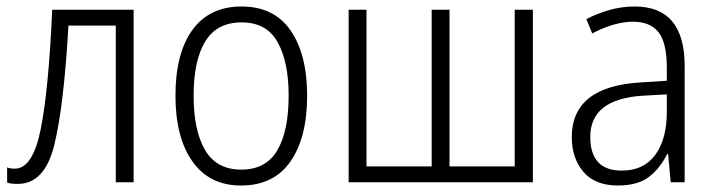

<svg xmlns="http://www.w3.org/2000/svg" viewBox="-20 -562 2205 592"><path d="M392 0V-532H141Q130 -285 105.5 -163.5Q81 -42 26 -42Q10 -42 2 -46V1Q13 5 35 5Q118 5 147.5 -115.5Q177 -236 191 -483H337V0Z M927 -267Q927 -394 876 -468Q825 -542 725 -542Q626 -542 573.5 -470Q521 -398 521 -267Q521 -138 573.5 -64Q626 10 723 10Q824 10 875.5 -64Q927 -138 927 -267ZM577 -267Q577 -376 613 -434.5Q649 -493 725 -493Q802 -493 836 -432Q870 -371 870 -267Q870 -158 835 -98.5Q800 -39 724 -39Q648 -39 612.5 -99Q577 -159 577 -267Z M1623 -532V0H1055V-532H1110V-49H1311V-532H1366V-49H1567V-532Z M2036 -271V-217Q2036 -133 2000.5 -84.5Q1965 -36 1897 -36Q1800 -36 1800 -140Q1800 -257 1963 -267ZM1937 -542Q1897 -542 1858.5 -531Q1820 -520 1788 -503L1806 -459Q1875 -495 1932 -495Q1985 -495 2010.5 -462.5Q2036 -430 2036 -353V-313L1957 -308Q1743 -296 1743 -139Q1743 -74 1779 -32Q1815 10 1885 10Q1947 10 1981.5 -17Q2016 -44 2037 -87H2040L2048 0H2091V-359Q2091 -542 1937 -542Z"/></svg>

Font: Noto Sans UI SemiCondensed Light
Style: Regular
Weight: 300
Width: 4
Designer: Monotype Design Team
Foundry: Monotype Imaging Inc.
Version: Version 1.901